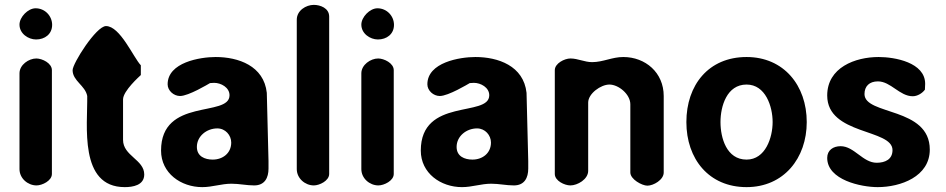

<svg xmlns="http://www.w3.org/2000/svg" viewBox="-20 -761 3883 788"><path d="M129 -521C98 -521 60 -495 60 -460V-67C60 -29 94 0 130 0C153 0 193 -19 193 -47V-473C193 -502 153 -521 129 -521ZM60 -660C60 -623 96 -599 128 -599C164 -599 194 -621 194 -659C194 -695 165 -727 126 -727C95 -727 60 -691 60 -660Z M338 -367C340 -247 303 7 492 7C524 7 572 0 572 -45C572 -106 485 -121 485 -187V-353C485 -388 553 -448 558 -453V-493C527 -526 473 -654 415 -654C375 -654 278 -501 278 -473C278 -429 330 -410 338 -367Z M641 -143C641 -50 723 7 810 7C852 7 888 -7 930 -7C962 -7 992 0 1023 0C1067 0 1082 -32 1082 -69V-100C1081 -142 1076 -338 1075 -380C1063 -491 958 -527 865 -527C801 -527 668 -505 668 -415C668 -389 693 -367 719 -367C754 -367 835 -416 842 -420C844 -420 856 -421 859 -421C887 -421 922 -402 922 -370C922 -278 641 -362 641 -143ZM788 -158C788 -202 828 -234 872 -234C905 -234 929 -206 929 -176C929 -132 894 -106 853 -106C821 -106 788 -119 788 -158Z M1268 -741C1236 -741 1198 -718 1198 -680V-67C1198 -29 1232 0 1268 0C1291 0 1331 -19 1331 -47V-693C1331 -728 1294 -741 1268 -741Z M1532 -521C1501 -521 1463 -495 1463 -460V-67C1463 -29 1497 0 1533 0C1556 0 1596 -19 1596 -47V-473C1596 -502 1556 -521 1532 -521ZM1463 -660C1463 -623 1499 -599 1531 -599C1567 -599 1597 -621 1597 -659C1597 -695 1568 -727 1529 -727C1498 -727 1463 -691 1463 -660Z M1707 -143C1707 -50 1789 7 1876 7C1918 7 1954 -7 1996 -7C2028 -7 2058 0 2089 0C2133 0 2148 -32 2148 -69V-100C2147 -142 2142 -338 2141 -380C2129 -491 2024 -527 1931 -527C1867 -527 1734 -505 1734 -415C1734 -389 1759 -367 1785 -367C1820 -367 1901 -416 1908 -420C1910 -420 1922 -421 1925 -421C1953 -421 1988 -402 1988 -370C1988 -278 1707 -362 1707 -143ZM1854 -158C1854 -202 1894 -234 1938 -234C1971 -234 1995 -206 1995 -176C1995 -132 1960 -106 1919 -106C1887 -106 1854 -119 1854 -158Z M2321 -521C2297 -521 2257 -501 2257 -473V-47C2257 -19 2297 0 2321 0C2350 0 2394 -25 2394 -60V-340C2394 -377 2446 -414 2481 -414C2519 -414 2567 -374 2567 -333V-53C2567 -25 2615 1 2637 1C2662 1 2704 -23 2704 -53V-367C2704 -463 2629 -527 2538 -527C2492 -527 2455 -506 2410 -506C2379 -506 2352 -521 2321 -521Z M2797 -260C2797 -109 2889 7 3044 7C3197 7 3291 -112 3291 -260C3291 -410 3197 -527 3044 -527C2888 -527 2797 -412 2797 -260ZM2937 -260C2937 -325 2963 -414 3044 -414C3122 -414 3151 -324 3151 -260C3151 -197 3122 -106 3044 -106C2962 -106 2937 -195 2937 -260Z M3375 -113C3375 -22 3515 7 3582 7C3676 7 3796 -36 3796 -147C3796 -323 3528 -287 3528 -375C3528 -407 3548 -427 3583 -427C3636 -427 3672 -366 3726 -366C3745 -366 3765 -378 3776 -393C3776 -397 3777 -413 3777 -417C3777 -505 3652 -527 3586 -527C3490 -527 3375 -484 3375 -369C3375 -206 3643 -233 3643 -145C3643 -107 3613 -93 3578 -93C3521 -93 3486 -161 3430 -161C3400 -161 3375 -145 3375 -113Z"/></svg>

Font: Asimov Print
Style: Regular
Weight: 500
Designer: Google
Version: Version 2.000980: 2014